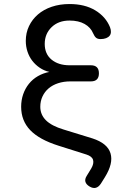

<svg xmlns="http://www.w3.org/2000/svg" viewBox="-20 -760 640 953"><path d="M442 -595Q430 -624 400 -641Q370 -658 325 -658Q270 -658 236 -625Q202 -592 202 -542Q202 -492 236 -464Q270 -436 325 -436H431Q451 -436 461 -426Q471 -416 471 -396Q471 -376 461 -366Q451 -356 431 -356H329Q296 -356 268.5 -347Q241 -338 221.5 -321.5Q202 -305 191 -281.5Q180 -258 180 -230Q180 -191 208 -163Q236 -135 296 -117L439 -73Q476 -61 498.5 -42.5Q521 -24 528.5 1Q536 26 529 55.5Q522 85 501 119L481 151Q470 168 456 172Q442 176 425 166Q408 156 404 142.5Q400 129 411 112L433 76Q447 52 442 34Q437 16 409 7L270 -37Q175 -67 130 -114Q85 -161 85 -230Q85 -263 95 -292Q105 -321 123.5 -344Q142 -367 168 -382Q194 -397 225 -403Q199 -409 177.5 -423.5Q156 -438 140.5 -458Q125 -478 116.5 -503.5Q108 -529 108 -557Q108 -597 124 -630.5Q140 -664 168.5 -688.5Q197 -713 237 -726.5Q277 -740 325 -740Q401 -740 453 -708.5Q505 -677 526 -625Q531 -612 530.5 -601Q530 -590 524 -582.5Q518 -575 506.5 -570.5Q495 -566 479 -566Q465 -566 457 -572.5Q449 -579 442 -595Z"/></svg>

Font: Maple Mono NL
Style: Regular
Weight: 400
Monospace: yes
Designer: subframe7536
Version: Version 7.000